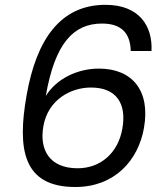

<svg xmlns="http://www.w3.org/2000/svg" viewBox="-20 -758 675 780"><path d="M595.4 -550.7C600.7 -651.6 546.2 -738.4 408.6 -738.4C225.6 -738.4 128 -598 88 -370.7C49.5 -151.9 72.8 1.7 286.3 1.7C445 1.7 541.9 -106 564.9 -238.4C591.6 -389.9 517.3 -479.3 381.9 -479.3C295.9 -479.3 210.1 -439.3 166 -368C203.2 -583.5 279.3 -662.3 394.2 -662.3C475.5 -662.3 509.4 -621.2 511.2 -550.7ZM349.5 -402.4C453.5 -402.4 495.4 -336.7 476.9 -234.6C459.7 -136.8 388.9 -74.4 295.4 -74.4C181.2 -74.4 139.2 -149.4 156.2 -245C174.9 -352.8 267.1 -402.4 349.5 -402.4Z"/></svg>

Font: Poppins Devanagari Thin
Style: Italic
Weight: 100
Italic angle: -10°
Designer: Ninad Kale (Devanagari), Jonny Pinhorn (Latin)
Foundry: Indian Type Foundry
Version: 4.005